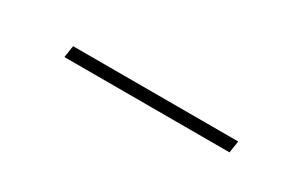

<svg xmlns="http://www.w3.org/2000/svg" viewBox="-5 -449 424 279"><g transform="rotate(30 207.5 -309.0)"><path d="M76 -299H353L356 -319H79Z"/></g></svg>

Font: Fixel Text 20240404 Thin
Style: Italic
Weight: 100
Width: 4
Italic angle: -10°
Designer: AlfaBravo + MacPaw
Foundry: Kyrylo Tkachov, Marchela Mozhyna, Serhii Makarenko, Maria Weinstein, Zakhar Kryvoshyya
Version: Version 1.211;Glyphs 3.2 (3225)